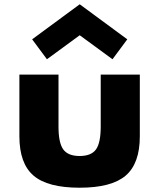

<svg xmlns="http://www.w3.org/2000/svg" viewBox="-20 -860 744 896"><path d="M351.5 16Q202.5 16 136.5 -40.5Q70.5 -97 70.5 -224V-512H253V-269Q253 -193.5 275.2 -162.8Q297.5 -132 351.5 -132Q406 -132 428 -162.8Q450 -193.5 450 -269V-512H632.5V-224Q632.5 -97 566.5 -40.5Q500.5 16 351.5 16ZM199 -583.5 130 -676.5 352 -840 574 -676.5 505 -583.5 352 -695.5Z"/></svg>

Font: Spartan Thin ExtraBold
Style: Regular
Weight: 800
Version: Version 1.004